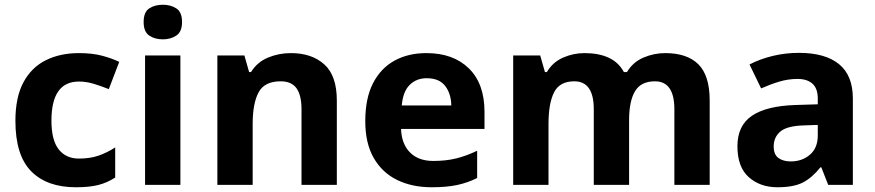

<svg xmlns="http://www.w3.org/2000/svg" viewBox="-20 -780 3693 810"><path d="M300 10Q178 10 111.5 -57.5Q45 -125 45 -270Q45 -370 79 -433Q113 -496 173.5 -526Q234 -556 313 -556Q369 -556 410.5 -545Q452 -534 483 -519L439 -404Q404 -418 373.5 -427Q343 -436 313 -436Q197 -436 197 -271Q197 -189 227.5 -150Q258 -111 313 -111Q360 -111 396 -123.5Q432 -136 466 -158V-31Q432 -9 394.5 0.5Q357 10 300 10Z M667 -760Q700 -760 724 -744.5Q748 -729 748 -687Q748 -646 724 -630Q700 -614 667 -614Q633 -614 609.5 -630Q586 -646 586 -687Q586 -729 609.5 -744.5Q633 -760 667 -760ZM741 -546V0H592V-546Z M1207 -556Q1295 -556 1348 -508.5Q1401 -461 1401 -356V0H1252V-319Q1252 -378 1231 -407.5Q1210 -437 1164 -437Q1096 -437 1071 -390.5Q1046 -344 1046 -257V0H897V-546H1011L1031 -476H1039Q1065 -518 1110.5 -537Q1156 -556 1207 -556Z M1779 -556Q1892 -556 1958 -491.5Q2024 -427 2024 -308V-236H1672Q1674 -173 1709.5 -137Q1745 -101 1808 -101Q1861 -101 1904 -111.5Q1947 -122 1993 -144V-29Q1953 -9 1908.5 0.5Q1864 10 1801 10Q1719 10 1656 -20.5Q1593 -51 1557 -113Q1521 -175 1521 -269Q1521 -365 1553.5 -428.5Q1586 -492 1644 -524Q1702 -556 1779 -556ZM1780 -450Q1737 -450 1708.5 -422Q1680 -394 1675 -335H1884Q1883 -385 1858 -417.5Q1833 -450 1780 -450Z M2786 -556Q2879 -556 2926.5 -508.5Q2974 -461 2974 -356V0H2825V-319Q2825 -437 2743 -437Q2684 -437 2659 -395Q2634 -353 2634 -274V0H2485V-319Q2485 -437 2403 -437Q2341 -437 2317.5 -390.5Q2294 -344 2294 -257V0H2145V-546H2259L2279 -476H2287Q2312 -518 2355.5 -537Q2399 -556 2446 -556Q2506 -556 2548 -536.5Q2590 -517 2612 -476H2625Q2650 -518 2694.5 -537Q2739 -556 2786 -556Z M3351 -557Q3461 -557 3519.5 -509.5Q3578 -462 3578 -364V0H3474L3445 -74H3441Q3406 -30 3367 -10Q3328 10 3260 10Q3187 10 3139 -32.5Q3091 -75 3091 -163Q3091 -250 3152 -291.5Q3213 -333 3335 -337L3430 -340V-364Q3430 -407 3407.5 -427Q3385 -447 3345 -447Q3305 -447 3267 -435.5Q3229 -424 3191 -407L3142 -508Q3186 -531 3239.5 -544Q3293 -557 3351 -557ZM3372 -251Q3300 -249 3272 -225Q3244 -201 3244 -162Q3244 -128 3264 -113.5Q3284 -99 3316 -99Q3364 -99 3397 -127.5Q3430 -156 3430 -208V-253Z"/></svg>

Font: Noto Sans Gurmukhi
Style: Bold
Weight: 700
Designer: Jelle Bosma - Monotype Design Team
Foundry: Monotype Imaging Inc.
Version: Version 2.004; ttfautohint (v1.8.4.7-5d5b)